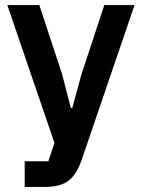

<svg xmlns="http://www.w3.org/2000/svg" viewBox="-20 -542 564 762"><path d="M394 -522H514L304 93Q294 121 281.5 141.5Q269 162 252 175Q235 188 211 194Q187 200 155 200H78V98H172L196 25L9 -522H136L227 -246L261 -114H267L303 -246Z"/></svg>

Font: IBM Plex Sans Arabic SmBld
Style: Regular
Weight: 600
Designer: Mike Abbink, Paul van der Laan, Pieter van Rosmalen, Wael Morcos, Khajak Apelian
Foundry: Bold Monday
Version: Version 1.005